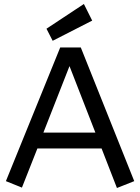

<svg xmlns="http://www.w3.org/2000/svg" viewBox="-20 -940 708 970"><path d="M90.8 7.8 9.8 -24.9 284.2 -700.2H388.2L658.2 -24.9L570.8 9.8L493.2 -189.9H168.9ZM331.1 -606 199.2 -270H461.9ZM246.1 -733.9 214.8 -794.9 403.8 -919.9 445.8 -835.9Z"/></svg>

Font: ABeeZee
Style: Regular
Weight: 400
Designer: Anja Meiners
Foundry: Anja Meiners
Version: Version 1.002